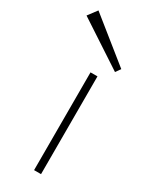

<svg xmlns="http://www.w3.org/2000/svg" viewBox="-227 -768 647 813"><g transform="rotate(30 96.5 -361.0)"><path d="M98 0V-478H132V0ZM187 -531 -37 -678 -4 -722 204 -555Z"/></g></svg>

Font: Zen Kaku Gothic Antique Light
Style: Regular
Weight: 300
Designer: Yoshimichi Ohira
Foundry: Positype
Version: Version 1.001